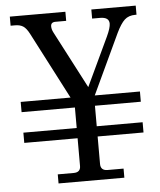

<svg xmlns="http://www.w3.org/2000/svg" viewBox="-52 -757 669 802"><g transform="rotate(-5 283.0 -356.0)"><path d="M207 -673.8Q187.5 -673.8 187.5 -656.2Q187.5 -643.6 194.8 -629.9L319.8 -390.1L416 -594.2Q432.1 -628.9 432.1 -646.5Q432.1 -673.8 394 -673.8H360.8V-711.9H546.9V-673.8H542Q513.7 -673.8 496.8 -658.2Q480 -642.6 461.9 -605L343.8 -353H533.2V-310.1H340.8V-224.1H533.2V-181.2H340.8V-65.9Q340.8 -38.1 370.1 -38.1H437V0H161.1V-38.1H228Q256.8 -38.1 256.8 -64.9V-181.2H33.2V-224.1H256.8V-310.1H33.2V-353H242.2L97.2 -632.8Q84.5 -657.2 71.3 -665.5Q58.1 -673.8 38.1 -673.8H19V-711.9H252V-673.8Z"/></g></svg>

Font: New Heterodox Mono
Style: Book
Weight: 400
Designer: Hao Chi Kiang <hello@hckiang.com>, Alexey Kryukov <alexios@thessalonica.org.ru>
Version: Version 0.0.3